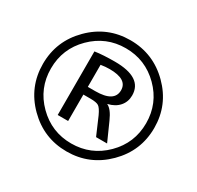

<svg xmlns="http://www.w3.org/2000/svg" viewBox="-157 -915 1130 1101"><g transform="rotate(30 408.5 -365.0)"><path d="M329 -328V-153H260V-574Q313 -582 391 -582Q574 -582 574 -463Q574 -421 548 -391Q522 -361 475 -350V-349Q506 -335 533 -274L587 -153H514L464 -269Q446 -308 431 -318Q416 -328 376 -328ZM329 -379H378Q504 -379 504 -457Q504 -530 387 -530Q359 -530 329 -525ZM668.5 -105Q560 3 408 3Q256 3 148 -105Q40 -213 40 -365Q40 -517 148 -625Q256 -733 408 -733Q560 -733 668.5 -625Q777 -517 777 -365Q777 -213 668.5 -105ZM185.5 -142Q278 -50 408 -50Q538 -50 630.5 -142Q723 -234 723 -365Q723 -496 630.5 -588Q538 -680 408 -680Q278 -680 185.5 -588Q93 -496 93 -365Q93 -234 185.5 -142Z"/></g></svg>

Font: M PLUS 1p
Style: Regular
Weight: 400
Version: Version 1.062